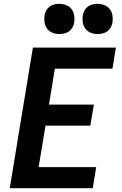

<svg xmlns="http://www.w3.org/2000/svg" viewBox="-20 -984 640 1004"><path d="M31 0 152 -735H586L568 -625H267L236 -437H471L452 -327H218L182 -110H483L465 0ZM490 -806Q471 -806 454 -813Q437 -820 426.5 -834Q416 -848 413 -866.5Q410 -885 413 -904Q415 -917 422 -929.5Q429 -942 440 -950Q451 -958 464 -961Q477 -964 490 -964Q509 -964 526.5 -957Q544 -950 554.5 -936Q565 -922 568 -903.5Q571 -885 568 -866Q566 -853 559 -840.5Q552 -828 541 -820Q530 -812 516.5 -809Q503 -806 490 -806ZM290 -806Q271 -806 254 -813Q237 -820 226.5 -834Q216 -848 213 -866.5Q210 -885 213 -904Q215 -917 222 -929.5Q229 -942 240 -950Q251 -958 264 -961Q277 -964 290 -964Q309 -964 326.5 -957Q344 -950 354.5 -936Q365 -922 368 -903.5Q371 -885 368 -866Q366 -853 359 -840.5Q352 -828 341 -820Q330 -812 316.5 -809Q303 -806 290 -806Z"/></svg>

Font: Iosevka Curly XBdExObl
Style: Regular
Weight: 800
Width: 7
Italic angle: -9°
Monospace: yes
Designer: Belleve Invis
Foundry: Belleve Invis
Version: Version 11.1.0; ttfautohint (v1.8.3)